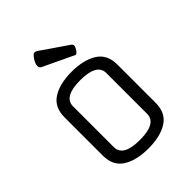

<svg xmlns="http://www.w3.org/2000/svg" viewBox="-240 -972 1113 1113"><g transform="rotate(-45 316.5 -415.5)"><path d="M453 -133V-467Q453 -545 316.5 -545Q180 -545 180 -467V-133Q180 -55 316.5 -55Q453 -55 453 -133ZM533 -457V-143Q533 -60 474 -22.5Q415 15 317 15Q219 15 159.5 -22.5Q100 -60 100 -143V-457Q100 -540 159 -577.5Q218 -615 316 -615Q414 -615 473.5 -577.5Q533 -540 533 -457ZM402 -667 210 -758Q199 -764 199 -780.5Q199 -797 215 -821.5Q231 -846 242 -846Q253 -846 258 -842L427 -726Q434 -720 434 -710.5Q434 -701 422.5 -684Q411 -667 402 -667Z"/></g></svg>

Font: Offside
Style: Regular
Weight: 400
Designer: Eduardo Rodriguez Tunni
Foundry: Eduardo Rodriguez Tunni
Version: Version 1.001